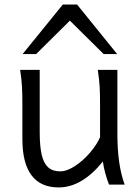

<svg xmlns="http://www.w3.org/2000/svg" viewBox="-20 -801 609 833"><path d="M426.3 -100.1Q335 12.2 234.9 12.2Q156.2 12.2 116.7 -40.5Q77.1 -93.3 77.1 -197.8V-341.8Q77.1 -393.1 75.4 -425Q73.7 -457 67.4 -498H152.3V-227.1Q152.3 -166.5 160.9 -129.6Q169.4 -92.8 188.7 -75.2Q208 -57.6 240.7 -57.6Q270 -57.6 305.2 -80.6Q340.3 -103.5 370.1 -138.2Q399.9 -172.9 414.1 -205.6V-341.8Q414.1 -394 412.4 -424.8Q410.6 -455.6 404.3 -498H489.3V-219.7Q489.3 -84.5 521 0H453.1Q444.8 -20.5 437.3 -47.4Q429.7 -74.2 426.3 -100.1ZM78.1 -566.4 252.4 -781.2H314.5L488.3 -566.4H429.7L283.2 -711.4L136.7 -566.4Z"/></svg>

Font: Lesson One Light
Style: Regular
Weight: 300
Designer: But Ko, Victor Gaultney, Annie Olsen, Julie Remington, Don Collingsworth, Eric Hays, Becca Hirsbrunner
Version: Version 1.100